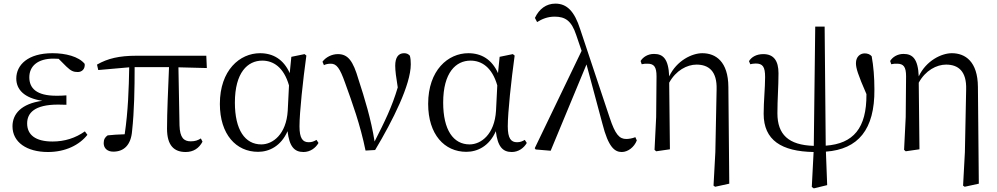

<svg xmlns="http://www.w3.org/2000/svg" viewBox="-20 -825 5507 1061"><path d="M245 15C342 15 419 -24 463 -80L449 -99C397 -62 337 -43 270 -43C176 -43 130 -80 130 -143C130 -200 170 -247 301 -247C311 -247 321 -247 347 -246V-298C323 -296 308 -296 291 -296C182 -296 142 -337 142 -398C142 -460 189 -501 275 -501L304 -500L347 -457C373 -432 387 -427 410 -427C433 -427 451 -444 448 -472C415 -513 342 -531 270 -531C134 -531 70 -466 70 -391C70 -331 113 -283 214 -268C97 -252 49 -195 49 -127C49 -39 128 15 245 15Z M1006 15C1049 15 1080 -6 1099 -42L1090 -60C1074 -50 1059 -44 1034 -44C996 -44 974 -64 972 -132L966 -453L1123 -449L1120 -517H734C639 -517 575 -502 516 -468L523 -438L694 -453C692 -337 688 -211 669 -83C633 -82 603 -80 575 -77C560 -67 553 -54 553 -34C553 -6 573 13 606 13C665 13 704 -24 710 -102C722 -212 724 -337 724 -454H914C909 -328 903 -205 903 -114C903 -21 942 15 1006 15Z M1406 14C1468 14 1533 -18 1569 -100C1579 -16 1606 15 1657 15C1694 15 1724 -7 1740 -35L1729 -52C1715 -44 1704 -39 1686 -39C1653 -39 1635 -60 1635 -127C1635 -204 1654 -380 1673 -518L1663 -526L1590 -511L1581 -421C1547 -497 1489 -531 1417 -531C1305 -531 1195 -437 1195 -251C1195 -82 1285 14 1406 14ZM1577 -353 1570 -213C1562 -82 1487 -27 1424 -27C1334 -27 1278 -107 1278 -258C1278 -425 1349 -490 1429 -490C1490 -490 1548 -454 1577 -353Z M2000 7 2053 4C2151 -160 2250 -357 2250 -470C2250 -488 2249 -501 2245 -517C2237 -526 2228 -531 2213 -531C2181 -531 2164 -507 2164 -462C2164 -434 2169 -397 2178 -342C2146 -234 2106 -153 2050 -43C2031 -165 1994 -285 1961 -386C1931 -489 1903 -526 1847 -526C1815 -526 1781 -510 1762 -484L1770 -465C1780 -470 1792 -473 1808 -473C1840 -473 1858 -449 1887 -367C1926 -259 1971 -136 2000 7Z M2557 14C2619 14 2684 -18 2720 -100C2730 -16 2757 15 2808 15C2845 15 2875 -7 2891 -35L2880 -52C2866 -44 2855 -39 2837 -39C2804 -39 2786 -60 2786 -127C2786 -204 2805 -380 2824 -518L2814 -526L2741 -511L2732 -421C2698 -497 2640 -531 2568 -531C2456 -531 2346 -437 2346 -251C2346 -82 2436 14 2557 14ZM2728 -353 2721 -213C2713 -82 2638 -27 2575 -27C2485 -27 2429 -107 2429 -258C2429 -425 2500 -490 2580 -490C2641 -490 2699 -454 2728 -353Z M3416 15C3450 15 3485 -12 3499 -49L3491 -67C3474 -60 3454 -57 3441 -57C3403 -57 3380 -81 3349 -175L3186 -664C3154 -764 3112 -805 3049 -805C2998 -805 2959 -775 2936 -726L2948 -703C2975 -720 3006 -733 3045 -733C3103 -733 3138 -711 3164 -632L3194 -544L2935 -6L2940 1L3023 8L3221 -469L3309 -141C3342 -11 3377 15 3416 15Z M3923 201 3932 207 4010 190 4005 -345C4004 -485 3935 -531 3861 -531C3804 -531 3719 -490 3678 -403C3674 -500 3644 -527 3594 -527C3559 -527 3533 -509 3520 -488L3526 -470C3538 -473 3547 -473 3558 -473C3594 -473 3608 -456 3608 -403L3606 -178L3597 3L3606 11L3682 0L3678 -368C3715 -436 3777 -468 3829 -468C3897 -468 3943 -431 3940 -331L3933 16Z M4477 216 4551 198 4544 13C4722 0 4814 -109 4812 -331C4812 -397 4807 -459 4797 -514C4788 -525 4774 -530 4758 -530C4734 -530 4710 -512 4710 -476C4710 -449 4720 -415 4768 -305V-303C4769 -117 4696 -31 4543 -20L4537 -678H4485L4477 -19C4337 -23 4276 -82 4276 -199C4276 -277 4282 -345 4282 -420C4282 -489 4256 -526 4198 -526C4159 -526 4132 -509 4119 -487L4126 -470C4135 -472 4145 -474 4156 -474C4195 -474 4208 -456 4208 -399C4208 -338 4200 -266 4200 -196C4200 -50 4299 12 4476 15L4466 208Z M5302 201 5311 207 5389 190 5384 -345C5383 -485 5314 -531 5240 -531C5183 -531 5098 -490 5057 -403C5053 -500 5023 -527 4973 -527C4938 -527 4912 -509 4899 -488L4905 -470C4917 -473 4926 -473 4937 -473C4973 -473 4987 -456 4987 -403L4985 -178L4976 3L4985 11L5061 0L5057 -368C5094 -436 5156 -468 5208 -468C5276 -468 5322 -431 5319 -331L5312 16Z"/></svg>

Font: Noto Serif CJK KR
Style: Regular
Weight: 400
Designer: Ryoko NISHIZUKA 西塚涼子 (kana & ideographs); Frank Grießhammer (Latin, Greek & Cyrillic); Wenlong ZHANG 张文龙 (bopomofo); San
Foundry: Adobe
Version: Version 2.001;hotconv 1.1.0;makeotfexe 2.6.0